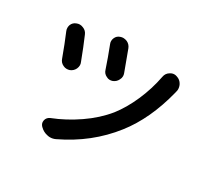

<svg xmlns="http://www.w3.org/2000/svg" viewBox="-135 -751 1051 999"><g transform="rotate(30 390.5 -251.5)"><path d="M296.9 -507.8Q293 -516.6 293 -525.4Q293 -535.2 296.9 -543.9Q304.7 -562.5 324.2 -568.4Q332 -571.3 340.8 -571.3Q351.6 -571.3 363.3 -566.4Q381.8 -557.6 389.6 -538.1Q414.1 -473.6 435.5 -414.1Q438.5 -406.2 438.5 -397.5Q438.5 -386.7 432.6 -376Q423.8 -357.4 404.3 -349.6Q395.5 -346.7 387.7 -346.7Q377 -346.7 367.2 -352.5Q348.6 -361.3 342.8 -380.9Q321.3 -445.3 296.9 -507.8ZM617.2 -498Q621.1 -520.5 640.6 -532.2Q652.3 -540 666 -540Q672.9 -540 680.7 -537.1Q703.1 -530.3 713.9 -509.8Q720.7 -496.1 720.7 -481.4Q720.7 -473.6 717.8 -464.8Q717.8 -462.9 716.8 -460Q670.9 -278.3 577.1 -159.2Q468.8 -20.5 300.8 59.6Q285.2 67.4 267.6 67.4Q259.8 67.4 252 65.4Q226.6 60.5 208 42L205.1 39.1Q195.3 28.3 195.3 15.6Q195.3 10.7 196.3 5.9Q201.2 -12.7 219.7 -20.5Q296.9 -50.8 369.6 -100.6Q442.4 -150.4 493.2 -212.9Q536.1 -267.6 568.8 -342.3Q601.6 -417 617.2 -498ZM65.4 -453.1Q61.5 -461.9 61.5 -471.7Q61.5 -480.5 64.5 -489.3Q72.3 -507.8 90.8 -514.6Q100.6 -518.6 109.4 -518.6Q120.1 -518.6 130.9 -513.7Q150.4 -505.9 158.2 -486.3Q183.6 -427.7 211.9 -352.5Q215.8 -343.8 215.8 -335Q215.8 -324.2 210.9 -313.5Q202.1 -294.9 182.6 -287.1Q173.8 -284.2 165 -284.2Q154.3 -284.2 144.5 -289.1Q125 -297.9 118.2 -318.4Q90.8 -393.6 65.4 -453.1Z"/></g></svg>

Font: Gen Jyuu Gothic P Medium
Style: Regular
Weight: 500
Designer: [Source Han Sans]
Ryoko NISHIZUKA  (kana & ideographs); Paul D. Hunt (Latin, Greek & Cyrillic); Wenlong ZHANG  (bopomofo
Version: Version 1.002.20150607